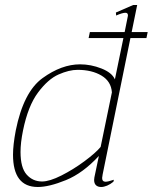

<svg xmlns="http://www.w3.org/2000/svg" viewBox="-20 -737 610 767"><path d="M390 -40Q388 -28 388 -26Q388 -11 402 -11Q411 -11 435 -19L433 -11Q421 -1 408 4.5Q395 10 384 10Q371 10 363.5 3Q356 -4 356 -18Q356 -24 357 -28L375 -114Q311 -45 243.5 -17.5Q176 10 131 10Q32 10 32 -119Q32 -158 43 -216Q74 -370 150 -425Q226 -480 300 -480Q343 -480 385 -463.5Q427 -447 439 -420L473 -585H334L339 -609H478L491 -674V-676Q491 -686 481 -686Q469 -686 444 -675L443 -687L512 -717H528L506 -609H570L565 -585H501ZM427 -368Q424 -412 385.5 -435Q347 -458 290 -458Q256 -458 214 -439.5Q172 -421 132 -367.5Q92 -314 72 -216Q62 -167 62 -130Q62 -67 86.5 -39.5Q111 -12 148 -12Q178 -12 225.5 -36Q273 -60 317.5 -93Q362 -126 382 -150Z"/></svg>

Font: Taviraj Thin
Style: Italic
Weight: 250
Italic angle: -12°
Designer: Katatrad Team
Foundry: CadsonDemak
Version: Version 1.001